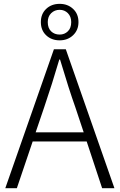

<svg xmlns="http://www.w3.org/2000/svg" viewBox="-20 -987 627 1007"><path d="M293 -935.5Q266.6 -935.5 248.5 -918Q230.5 -900.4 230.5 -871.1Q230.5 -839.8 248 -822.8Q265.6 -805.7 293 -805.7Q318.4 -805.7 335.9 -822.8Q353.5 -839.8 353.5 -871.1Q353.5 -900.4 335.9 -918Q318.4 -935.5 293 -935.5ZM293 -775.4Q250 -775.4 222.2 -801.8Q194.3 -828.1 194.3 -871.1Q194.3 -914.1 222.2 -940.4Q250 -966.8 293 -966.8Q335 -966.8 363.3 -940.4Q391.6 -914.1 391.6 -871.1Q391.6 -829.1 363.3 -802.2Q335 -775.4 293 -775.4ZM167 -293H418.9L375 -424.8Q342.8 -514.6 294.9 -674.8H291Q253.9 -547.9 211.9 -424.8ZM515.6 0 434.6 -245.1H151.4L68.4 0H7.8L262.7 -728.5H325.2L580.1 0Z"/></svg>

Font: Gen Shin Gothic Light
Style: Regular
Weight: 200
Designer: [Source Han Sans]
Ryoko NISHIZUKA  (kana & ideographs); Paul D. Hunt (Latin, Greek & Cyrillic); Wenlong ZHANG  (bopomofo
Version: Version 1.002.20150607